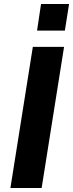

<svg xmlns="http://www.w3.org/2000/svg" viewBox="-20 -939 365 959"><path d="M32 0ZM32 0 144 -705H300L188 0ZM165 -786 185 -919H325L304 -786Z"/></svg>

Font: Winston
Style: Bold Italic
Weight: 700
Italic angle: -9°
Designer: Original fonts by Vernon Adams / Changes by Cristiano Sobral
Foundry: Original fonts by Vernon Adams / Changes by Cristiano Sobral
Version: Version 2.503;July 17, 2020;FontCreator 13.0.0.2655 64-bit